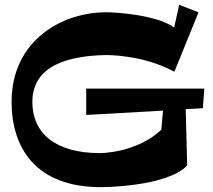

<svg xmlns="http://www.w3.org/2000/svg" viewBox="-20 -762 880 795"><path d="M722 -742 701 -648C624 -705 434 -711 434 -711C244 -717 28 -599 28 -340C28 -151 127 13 398 13C398 13 670 13 755 -77L749 -310L820 -314L826 -395H337V-286L655 -304L648 -225C546 -128 395 -128 395 -128C207 -128 114 -212 114 -340C114 -493 267 -531 418 -534C418 -534 570 -537 702 -465L802 -711Z"/></svg>

Font: Peralta
Style: Regular
Weight: 400
Designer: Astigmatic (AOETI)
Foundry: Astigmatic (AOETI)
Version: Version 1.000